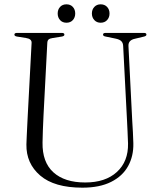

<svg xmlns="http://www.w3.org/2000/svg" viewBox="-20 -852 735 887"><path d="M567 -291 549 -639.5Q548.5 -653 541 -661.2Q533.5 -669.5 514.5 -673.5L468.5 -683Q456 -685 456 -692Q456 -700 468 -700H645Q656.5 -700 656.5 -692Q656.5 -685 643 -682.5L603.5 -673Q571.5 -666.5 573.5 -638.5L591 -292Q592.5 -266.5 594 -241.5Q595.5 -216.5 596 -190.5Q597.5 -131.5 572 -85Q546.5 -38.5 493.5 -11.8Q440.5 15 360.5 15Q231 15 165.8 -41Q100.5 -97 102 -185Q102.5 -200 103.5 -223Q104.5 -246 105.8 -270.8Q107 -295.5 108 -315L126 -654Q127 -672.5 100 -676.5L59 -683Q46.5 -685 46.5 -692Q46.5 -700 59 -700H265.5Q277.5 -700 277.5 -692Q277.5 -685 265 -683L224 -676.5Q210.5 -674.5 204.8 -669.8Q199 -665 198.5 -653.5L181 -318Q179 -280 178 -248.8Q177 -217.5 176.5 -193.5Q175 -102.5 226.8 -55.8Q278.5 -9 373.5 -9Q467 -9 520 -57.5Q573 -106 571.5 -189Q570.5 -220.5 569.2 -245.5Q568 -270.5 567 -291ZM287 -747Q268.5 -747 257.5 -759.2Q246.5 -771.5 246.5 -789.5Q246.5 -808 257.5 -820Q268.5 -832 287 -832Q305.5 -832 316.5 -820Q327.5 -808 327.5 -789.5Q327.5 -771.5 316.5 -759.2Q305.5 -747 287 -747ZM445 -747Q427 -747 415.8 -759.2Q404.5 -771.5 404.5 -789.5Q404.5 -808 415.8 -820Q427 -832 445 -832Q463.5 -832 474.8 -820Q486 -808 486 -789.5Q486 -771.5 474.8 -759.2Q463.5 -747 445 -747Z"/></svg>

Font: Fraunces 72pt S000 Light
Style: Regular
Weight: 300
Version: Version 1.000; ttfautohint (v1.8.3)